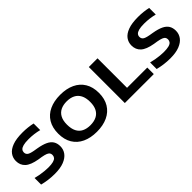

<svg xmlns="http://www.w3.org/2000/svg" viewBox="120 -1418 2243 2243"><g transform="rotate(-45 1241.0 -297.0)"><path d="M257.5 7.5Q203.5 7.5 152 0.5Q100.5 -6.5 56 -18V-126.5Q89.5 -117.5 125.5 -111.2Q161.5 -105 195.5 -101.8Q229.5 -98.5 255.5 -98.5Q308 -98.5 338.8 -106.8Q369.5 -115 382.2 -131Q395 -147 395 -169Q395 -188.5 386 -201.5Q377 -214.5 354.2 -223.8Q331.5 -233 289.5 -240.5L241.5 -248Q134 -266.5 87.8 -309.2Q41.5 -352 41.5 -421Q41.5 -473 71.2 -514Q101 -555 164.8 -578.8Q228.5 -602.5 331 -602.5Q376 -602.5 419 -597.8Q462 -593 498.5 -584.5V-475.5Q457.5 -486 414.8 -491.5Q372 -497 327.5 -497Q270 -497 237.5 -488Q205 -479 191.8 -463.2Q178.5 -447.5 178.5 -426.5Q178.5 -398.5 198.2 -382.8Q218 -367 275.5 -356.5L323 -348.5Q399 -335.5 444.8 -313.5Q490.5 -291.5 511.2 -257.5Q532 -223.5 532 -175.5Q532 -123 501.8 -81.8Q471.5 -40.5 410.8 -16.5Q350 7.5 257.5 7.5Z M954 7.5Q851 7.5 775.5 -27.8Q700 -63 658.8 -131Q617.5 -199 617.5 -297Q617.5 -395.5 658.8 -463.8Q700 -532 775.8 -567.2Q851.5 -602.5 954 -602.5Q1057.5 -602.5 1133.2 -567Q1209 -531.5 1250.2 -463.2Q1291.5 -395 1291.5 -297Q1291.5 -199.5 1250 -131.5Q1208.5 -63.5 1132.8 -28Q1057 7.5 954 7.5ZM954 -100.5Q1013.5 -100.5 1056.2 -121.5Q1099 -142.5 1121.8 -185.8Q1144.5 -229 1144.5 -295Q1144.5 -363.5 1121.2 -407.8Q1098 -452 1055.5 -473.2Q1013 -494.5 954 -494.5Q896 -494.5 853.5 -473.8Q811 -453 787.8 -410Q764.5 -367 764.5 -300Q764.5 -231 787.2 -186.8Q810 -142.5 852.5 -121.5Q895 -100.5 954 -100.5Z M1421 0V-595H1565V-107.5H1899.5V0Z M2166.5 7.5Q2112.5 7.5 2061 0.5Q2009.5 -6.5 1965 -18V-126.5Q1998.5 -117.5 2034.5 -111.2Q2070.5 -105 2104.5 -101.8Q2138.5 -98.5 2164.5 -98.5Q2217 -98.5 2247.8 -106.8Q2278.5 -115 2291.2 -131Q2304 -147 2304 -169Q2304 -188.5 2295 -201.5Q2286 -214.5 2263.2 -223.8Q2240.5 -233 2198.5 -240.5L2150.5 -248Q2043 -266.5 1996.8 -309.2Q1950.5 -352 1950.5 -421Q1950.5 -473 1980.2 -514Q2010 -555 2073.8 -578.8Q2137.5 -602.5 2240 -602.5Q2285 -602.5 2328 -597.8Q2371 -593 2407.5 -584.5V-475.5Q2366.5 -486 2323.8 -491.5Q2281 -497 2236.5 -497Q2179 -497 2146.5 -488Q2114 -479 2100.8 -463.2Q2087.5 -447.5 2087.5 -426.5Q2087.5 -398.5 2107.2 -382.8Q2127 -367 2184.5 -356.5L2232 -348.5Q2308 -335.5 2353.8 -313.5Q2399.5 -291.5 2420.2 -257.5Q2441 -223.5 2441 -175.5Q2441 -123 2410.8 -81.8Q2380.5 -40.5 2319.8 -16.5Q2259 7.5 2166.5 7.5Z"/></g></svg>

Font: Encode Sans SC Expanded SemiBold
Style: Regular
Weight: 600
Width: 7
Designer: Multiple Designers
Foundry: Impallari Type
Version: Version 3.002